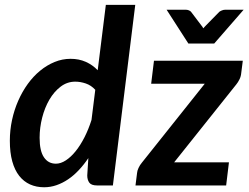

<svg xmlns="http://www.w3.org/2000/svg" viewBox="-20 -763 1023 790"><path d="M372 -393.5Q355 -412 333 -419.5Q311 -427 289.5 -427Q256.5 -427 229.5 -406.5Q202.5 -386 183.2 -353Q164 -320 153.5 -278.8Q143 -237.5 143 -196Q143 -142 160.8 -115.8Q178.5 -89.5 210 -89.5Q230 -89.5 251 -103.2Q272 -117 291.5 -141.2Q311 -165.5 327.8 -198.5Q344.5 -231.5 356.5 -269.5ZM536.5 -743 444.5 0H379Q355.5 0 347.2 -11.8Q339 -23.5 339 -41L343.5 -112.5Q325 -85 304 -62.8Q283 -40.5 260 -25Q237 -9.5 212.2 -1Q187.5 7.5 161.5 7.5Q129.5 7.5 103.5 -4.2Q77.5 -16 59 -39.5Q40.5 -63 30.5 -99Q20.5 -135 20.5 -184Q20.5 -227.5 29.5 -269.2Q38.5 -311 55 -348.5Q71.5 -386 94.2 -417.5Q117 -449 145 -472Q173 -495 204.8 -508Q236.5 -521 270.5 -521Q305 -521 333 -508.5Q361 -496 382 -474L415.5 -743ZM979 -513 972.5 -462Q971.5 -449 965.5 -436.8Q959.5 -424.5 952.5 -416L696.5 -95H922L910.5 0H537.5L544 -51.5Q544.5 -60 550 -72Q555.5 -84 564 -94L822.5 -418.5H602L613.5 -513ZM982.5 -723 861.5 -584H755L665.5 -723H744Q751 -723 757 -720.5Q763 -718 766 -714.5L808 -659Q812.5 -654 816.5 -646.5Q819.5 -650 822.5 -653.2Q825.5 -656.5 828 -659L882.5 -714.5Q886.5 -717.5 893.2 -720.2Q900 -723 907 -723Z"/></svg>

Font: Lato 2
Style: Bold Italic
Weight: 700
Italic angle: -7°
Designer: Lukasz Dziedzic with Adam Twardoch and Botio Nikoltchev
Foundry: tyPoland Lukasz Dziedzic
Version: Version 2.015; 2015-08-06; http://www.latofonts.com/